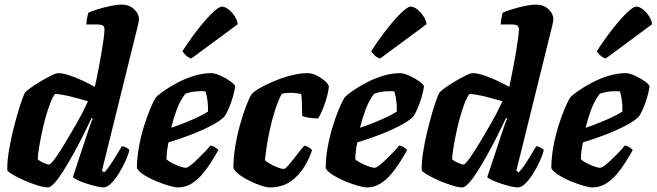

<svg xmlns="http://www.w3.org/2000/svg" viewBox="-20 -820 2873 840"><path d="M190 0Q173 0 144 -9Q115 -18 85.5 -31Q56 -44 35 -56.5Q14 -69 12 -75Q11 -111 18 -154.5Q25 -198 35.5 -242Q46 -286 57 -323.5Q68 -361 77 -385.5Q86 -410 89 -414Q95 -422 114.5 -436Q134 -450 158.5 -464.5Q183 -479 204 -489.5Q225 -500 235 -500Q254 -500 280.5 -491.5Q307 -483 336.5 -469.5Q366 -456 395 -440Q397 -449 402 -473Q407 -497 413 -528.5Q419 -560 424.5 -592Q430 -624 433.5 -651Q437 -678 437 -692Q437 -705 429 -709Q421 -713 407 -713H358Q358 -727 361 -740.5Q364 -754 366 -764Q380 -771 407.5 -779.5Q435 -788 464 -794Q493 -800 511 -800Q545 -800 566.5 -780Q588 -760 588 -734Q588 -730 583 -707.5Q578 -685 573 -667L426 -73L436 -66Q447 -76 461 -96.5Q475 -117 489 -140.5Q503 -164 513 -180Q522 -180 533 -174Q544 -168 546 -163Q541 -142 528.5 -114.5Q516 -87 499.5 -60.5Q483 -34 465.5 -17Q448 0 432 0Q421 0 400 -5Q379 -10 356.5 -17.5Q334 -25 317.5 -33Q301 -41 299 -46L361 -233Q369 -257 375.5 -275.5Q382 -294 386 -301L381 -304Q365 -270 344.5 -229Q324 -188 301.5 -147.5Q279 -107 258 -73.5Q237 -40 219 -20Q201 0 190 0ZM195 -100Q200 -100 212 -115Q224 -130 240.5 -155.5Q257 -181 275 -211.5Q293 -242 311 -273Q329 -304 343 -331.5Q357 -359 365 -377Q313 -392 282 -399.5Q251 -407 221 -409Q211 -397 200 -369Q189 -341 179 -304.5Q169 -268 161.5 -231.5Q154 -195 149.5 -165.5Q145 -136 145 -123Q152 -117 161.5 -112Q171 -107 180.5 -103.5Q190 -100 195 -100Z M758 0Q746 0 721 -7Q696 -14 666.5 -26Q637 -38 612.5 -53Q588 -68 579 -84Q579 -128 587.5 -175.5Q596 -223 609.5 -266.5Q623 -310 637 -343.5Q651 -377 662 -394Q672 -405 697 -422.5Q722 -440 756 -458Q790 -476 828.5 -488Q867 -500 904 -500Q920 -500 944.5 -489Q969 -478 988.5 -464Q1008 -450 1009 -441Q1006 -421 998.5 -395Q991 -369 981 -346Q971 -323 962 -310Q944 -291 902.5 -269.5Q861 -248 811 -229Q761 -210 717 -197Q711 -164 710 -152.5Q709 -141 708 -124Q714 -117 730.5 -108Q747 -99 765 -92.5Q783 -86 793 -86Q800 -86 813.5 -96.5Q827 -107 843.5 -123Q860 -139 875.5 -155Q891 -171 900 -183Q909 -183 921 -175.5Q933 -168 935 -163Q921 -138 903 -109.5Q885 -81 863.5 -56Q842 -31 816 -15.5Q790 0 758 0ZM729 -261Q762 -272 791.5 -284Q821 -296 846.5 -308Q872 -320 890 -332Q890 -335 890 -338Q890 -341 890 -345Q890 -364 887 -384.5Q884 -405 879 -420Q873 -421 867.5 -421Q862 -421 856 -421Q839 -421 822 -418Q805 -415 791 -410Q768 -380 753.5 -341Q739 -302 729 -261ZM817 -564Q803 -568 792.5 -578.5Q782 -589 778 -596Q815 -653 850 -697Q885 -741 911.5 -766Q938 -791 951 -791Q964 -791 979 -779.5Q994 -768 1006 -750Q1018 -732 1020 -714Z M1159 0Q1148 0 1125.5 -7Q1103 -14 1077.5 -26Q1052 -38 1031 -53Q1010 -68 1001 -84Q1001 -128 1009 -177.5Q1017 -227 1030 -273.5Q1043 -320 1056.5 -355.5Q1070 -391 1081 -408Q1090 -419 1116.5 -434.5Q1143 -450 1179 -465Q1215 -480 1253.5 -490Q1292 -500 1325 -500Q1346 -500 1367 -489Q1388 -478 1403 -464Q1418 -450 1419 -441Q1414 -402 1399.5 -362Q1385 -322 1372 -302Q1348 -302 1328.5 -305.5Q1309 -309 1302 -313Q1302 -321 1301.5 -340Q1301 -359 1300.5 -379.5Q1300 -400 1297 -409Q1286 -411 1274.5 -412.5Q1263 -414 1254 -414Q1244 -414 1232.5 -413Q1221 -412 1212 -409Q1195 -375 1182 -333.5Q1169 -292 1160 -250.5Q1151 -209 1146 -174Q1141 -139 1139 -119Q1145 -113 1160.5 -104Q1176 -95 1193.5 -88Q1211 -81 1222 -81Q1227 -81 1238.5 -93.5Q1250 -106 1264 -124Q1278 -142 1291 -158.5Q1304 -175 1312 -183Q1323 -181 1332.5 -174.5Q1342 -168 1345 -163Q1335 -130 1312.5 -92Q1290 -54 1252.5 -27Q1215 0 1159 0Z M1584 0Q1572 0 1547 -7Q1522 -14 1492.5 -26Q1463 -38 1438.5 -53Q1414 -68 1405 -84Q1405 -128 1413.5 -175.5Q1422 -223 1435.5 -266.5Q1449 -310 1463 -343.5Q1477 -377 1488 -394Q1498 -405 1523 -422.5Q1548 -440 1582 -458Q1616 -476 1654.5 -488Q1693 -500 1730 -500Q1746 -500 1770.5 -489Q1795 -478 1814.5 -464Q1834 -450 1835 -441Q1832 -421 1824.5 -395Q1817 -369 1807 -346Q1797 -323 1788 -310Q1770 -291 1728.5 -269.5Q1687 -248 1637 -229Q1587 -210 1543 -197Q1537 -164 1536 -152.5Q1535 -141 1534 -124Q1540 -117 1556.5 -108Q1573 -99 1591 -92.5Q1609 -86 1619 -86Q1626 -86 1639.5 -96.5Q1653 -107 1669.5 -123Q1686 -139 1701.5 -155Q1717 -171 1726 -183Q1735 -183 1747 -175.5Q1759 -168 1761 -163Q1747 -138 1729 -109.5Q1711 -81 1689.5 -56Q1668 -31 1642 -15.5Q1616 0 1584 0ZM1555 -261Q1588 -272 1617.5 -284Q1647 -296 1672.5 -308Q1698 -320 1716 -332Q1716 -335 1716 -338Q1716 -341 1716 -345Q1716 -364 1713 -384.5Q1710 -405 1705 -420Q1699 -421 1693.5 -421Q1688 -421 1682 -421Q1665 -421 1648 -418Q1631 -415 1617 -410Q1594 -380 1579.5 -341Q1565 -302 1555 -261ZM1643 -564Q1629 -568 1618.5 -578.5Q1608 -589 1604 -596Q1641 -653 1676 -697Q1711 -741 1737.5 -766Q1764 -791 1777 -791Q1790 -791 1805 -779.5Q1820 -768 1832 -750Q1844 -732 1846 -714Z M2003 0Q1986 0 1957 -9Q1928 -18 1898.5 -31Q1869 -44 1848 -56.5Q1827 -69 1825 -75Q1824 -111 1831 -154.5Q1838 -198 1848.5 -242Q1859 -286 1870 -323.5Q1881 -361 1890 -385.5Q1899 -410 1902 -414Q1908 -422 1927.5 -436Q1947 -450 1971.5 -464.5Q1996 -479 2017 -489.5Q2038 -500 2048 -500Q2067 -500 2093.5 -491.5Q2120 -483 2149.5 -469.5Q2179 -456 2208 -440Q2210 -449 2215 -473Q2220 -497 2226 -528.5Q2232 -560 2237.5 -592Q2243 -624 2246.5 -651Q2250 -678 2250 -692Q2250 -705 2242 -709Q2234 -713 2220 -713H2171Q2171 -727 2174 -740.5Q2177 -754 2179 -764Q2193 -771 2220.5 -779.5Q2248 -788 2277 -794Q2306 -800 2324 -800Q2358 -800 2379.5 -780Q2401 -760 2401 -734Q2401 -730 2396 -707.5Q2391 -685 2386 -667L2239 -73L2249 -66Q2260 -76 2274 -96.5Q2288 -117 2302 -140.5Q2316 -164 2326 -180Q2335 -180 2346 -174Q2357 -168 2359 -163Q2354 -142 2341.5 -114.5Q2329 -87 2312.5 -60.5Q2296 -34 2278.5 -17Q2261 0 2245 0Q2234 0 2213 -5Q2192 -10 2169.5 -17.5Q2147 -25 2130.5 -33Q2114 -41 2112 -46L2174 -233Q2182 -257 2188.5 -275.5Q2195 -294 2199 -301L2194 -304Q2178 -270 2157.5 -229Q2137 -188 2114.5 -147.5Q2092 -107 2071 -73.5Q2050 -40 2032 -20Q2014 0 2003 0ZM2008 -100Q2013 -100 2025 -115Q2037 -130 2053.5 -155.5Q2070 -181 2088 -211.5Q2106 -242 2124 -273Q2142 -304 2156 -331.5Q2170 -359 2178 -377Q2126 -392 2095 -399.5Q2064 -407 2034 -409Q2024 -397 2013 -369Q2002 -341 1992 -304.5Q1982 -268 1974.5 -231.5Q1967 -195 1962.5 -165.5Q1958 -136 1958 -123Q1965 -117 1974.5 -112Q1984 -107 1993.5 -103.5Q2003 -100 2008 -100Z M2571 0Q2559 0 2534 -7Q2509 -14 2479.5 -26Q2450 -38 2425.5 -53Q2401 -68 2392 -84Q2392 -128 2400.5 -175.5Q2409 -223 2422.5 -266.5Q2436 -310 2450 -343.5Q2464 -377 2475 -394Q2485 -405 2510 -422.5Q2535 -440 2569 -458Q2603 -476 2641.5 -488Q2680 -500 2717 -500Q2733 -500 2757.5 -489Q2782 -478 2801.5 -464Q2821 -450 2822 -441Q2819 -421 2811.5 -395Q2804 -369 2794 -346Q2784 -323 2775 -310Q2757 -291 2715.5 -269.5Q2674 -248 2624 -229Q2574 -210 2530 -197Q2524 -164 2523 -152.5Q2522 -141 2521 -124Q2527 -117 2543.5 -108Q2560 -99 2578 -92.5Q2596 -86 2606 -86Q2613 -86 2626.5 -96.5Q2640 -107 2656.5 -123Q2673 -139 2688.5 -155Q2704 -171 2713 -183Q2722 -183 2734 -175.5Q2746 -168 2748 -163Q2734 -138 2716 -109.5Q2698 -81 2676.5 -56Q2655 -31 2629 -15.5Q2603 0 2571 0ZM2542 -261Q2575 -272 2604.5 -284Q2634 -296 2659.5 -308Q2685 -320 2703 -332Q2703 -335 2703 -338Q2703 -341 2703 -345Q2703 -364 2700 -384.5Q2697 -405 2692 -420Q2686 -421 2680.5 -421Q2675 -421 2669 -421Q2652 -421 2635 -418Q2618 -415 2604 -410Q2581 -380 2566.5 -341Q2552 -302 2542 -261ZM2630 -564Q2616 -568 2605.5 -578.5Q2595 -589 2591 -596Q2628 -653 2663 -697Q2698 -741 2724.5 -766Q2751 -791 2764 -791Q2777 -791 2792 -779.5Q2807 -768 2819 -750Q2831 -732 2833 -714Z"/></svg>

Font: Texturina Medium 12pt Black
Style: Italic
Weight: 900
Italic angle: -11°
Version: Version 1.002